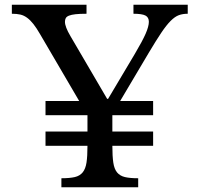

<svg xmlns="http://www.w3.org/2000/svg" viewBox="-20 -790 842 810"><path d="M626 -175H454Q454 -131 458 -104Q462 -77 474 -62.5Q486 -48 507 -43Q528 -38 563 -38V0H239V-38Q274 -38 295.5 -43Q317 -48 329 -63Q341 -78 345 -104.5Q349 -131 349 -175H172V-235H349V-304H172V-364H314L149 -646Q134 -672 121 -688.5Q108 -705 94.5 -715Q81 -725 66 -728.5Q51 -732 30 -732V-770H345V-732Q316 -732 298.5 -730Q281 -728 271 -724Q261 -720 257.5 -713.5Q254 -707 254 -698Q254 -677 277 -638L432 -373H436L549 -563Q581 -617 594.5 -648Q608 -679 608 -698Q608 -717 593.5 -724.5Q579 -732 543 -732V-770H772V-732Q751 -732 734.5 -726Q718 -720 700 -702Q682 -684 660.5 -652Q639 -620 608 -568L487 -364H626V-304H454V-235H626Z"/></svg>

Font: Libre Baskerville
Style: Regular
Weight: 400
Designer: Pablo Impallari, Rodrigo Fuenzalida
Foundry: Pablo Impallari, Rodrigo Fuenzalida
Version: Version 1.000; ttfautohint (v0.93) -l 8 -r 50 -G 200 -x 14 -